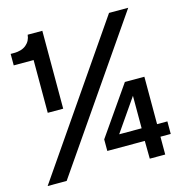

<svg xmlns="http://www.w3.org/2000/svg" viewBox="-107 -818 870 915"><g transform="rotate(-15 328.5 -360.5)"><path d="M106.9 -336.9V-597.2H8.8V-653.8H24.9Q63.5 -653.8 85.7 -672.4Q107.9 -690.9 110.8 -721.2H183.1V-336.9ZM16.1 0 512.2 -721.2H606.9L109.9 0ZM334 -87.9V-145L500 -383.8H596.2V-149.9H647V-87.9H596.2V0H520L519 -87.9ZM409.2 -149.9H520V-310.1Z"/></g></svg>

Font: Lumene Sans
Style: Bold
Weight: 600
Designer: Deni Anggara
Version: Version 1.003;Glyphs 3.1.2 (3151)